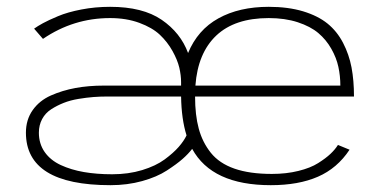

<svg xmlns="http://www.w3.org/2000/svg" viewBox="-20 -532 1090 563"><path d="M309 -21Q356.5 -21 396.8 -33.2Q437 -45.5 462.8 -64.5Q488.5 -83.5 504 -101.2Q519.5 -119 527 -135Q512 -183 511 -249H295Q274 -249 254.2 -247.5Q234.5 -246 210.2 -242Q186 -238 166.5 -230.2Q147 -222.5 130 -211.5Q113 -200.5 103.5 -182.8Q94 -165 94 -143Q94 -110.5 111 -86.2Q128 -62 158.2 -48Q188.5 -34 226 -27.5Q263.5 -21 309 -21ZM768 -479Q668.5 -479 614.2 -427.8Q560 -376.5 553 -281H978Q978 -309.5 972.2 -336Q966.5 -362.5 951.5 -389Q936.5 -415.5 913.5 -435Q890.5 -454.5 853 -466.8Q815.5 -479 768 -479ZM56 -143Q56 -181 75.8 -209Q95.5 -237 129.2 -252Q163 -267 201.5 -274Q240 -281 284 -281H511V-291Q511 -311 505.8 -333.5Q500.5 -356 485.8 -382.5Q471 -409 448.8 -430Q426.5 -451 388.5 -465Q350.5 -479 303 -479Q195.5 -479 106 -418L80 -448Q90.5 -455.5 106 -464Q121.5 -472.5 150 -484.5Q178.5 -496.5 218.8 -504.2Q259 -512 303 -512Q398.5 -512 454 -474Q509.5 -436 531.5 -376.5Q559.5 -444.5 620.5 -478.2Q681.5 -512 768 -512Q825 -512 868.8 -498.8Q912.5 -485.5 940.5 -462.8Q968.5 -440 986 -406.2Q1003.5 -372.5 1010.8 -334.2Q1018 -296 1018 -249H552Q552 -194.5 562.8 -154.8Q573.5 -115 598.2 -84Q623 -53 667.5 -37.5Q712 -22 777 -22Q819.5 -22 855 -30.8Q890.5 -39.5 913 -53.8Q935.5 -68 949 -80.8Q962.5 -93.5 971 -107L1005 -93Q969 -38.5 912.2 -13.8Q855.5 11 774 11Q601.5 11 543.5 -95.5Q532 -80.5 515.2 -65.8Q498.5 -51 469.2 -32Q440 -13 396.8 -1Q353.5 11 304 11Q56 11 56 -143Z"/></svg>

Font: League Mono Extended Thin
Style: Regular
Weight: 100
Width: 9
Designer: Tyler Finck
Foundry: The League of Moveable Type / Tyler Finck
Version: Version 2.210